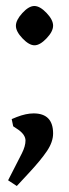

<svg xmlns="http://www.w3.org/2000/svg" viewBox="-20 -497 231 640"><path d="M92 -119Q157 -119 157 -52Q157 -24 136.5 6.5Q116 37 75 81L36 123L7 104L53 14Q65 -10 65 -28.5Q65 -47 42 -64L24 -76L19 -100L36 -107Q67 -119 92 -119ZM55 -369Q33 -392 33 -411Q33 -430 54.5 -453.5Q76 -477 94.5 -477Q113 -477 135 -454Q157 -431 157 -411.5Q157 -392 135 -369Q113 -346 95 -346Q77 -346 55 -369Z"/></svg>

Font: Gabriela
Style: Regular
Weight: 400
Designer: Eduardo Rodriguez Tunni
Foundry: Eduardo Rodriguez Tunni
Version: Version 1.003